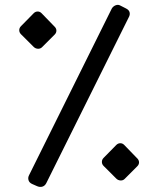

<svg xmlns="http://www.w3.org/2000/svg" viewBox="-20 -754 642 779"><path d="M130.6 1.4 110.9 -7.3Q98.9 -12.4 95.7 -23Q92.6 -33.5 98.1 -43.6L433.4 -719Q438.6 -728.3 449 -732.5Q459.4 -736.7 468.9 -731.1L490.9 -719.9Q503.4 -713.9 505.8 -704Q508.3 -694.1 502.4 -683.8L167.8 -10.9Q162.3 -0.2 152.4 3.1Q142.5 6.4 130.6 1.4ZM485.8 -28.1Q478.9 -21.2 468.9 -21.8Q458.9 -22.4 451.9 -29.3L400.5 -80.6Q393.4 -87.7 393.4 -97.1Q393.4 -106.5 400.5 -113.6L451.9 -165.9Q458.9 -172.8 468 -172.9Q477.1 -173 484 -165.9L534.7 -113.6Q543.8 -105.5 544.1 -96.1Q544.4 -86.7 537.2 -79.6ZM150.6 -562.5Q143.6 -555.6 133.6 -556.2Q123.6 -556.8 116.7 -563.7L65.3 -614.9Q58.1 -622.1 58.1 -631.5Q58.1 -640.9 65.3 -648L116.7 -700.3Q123.6 -707.2 132.7 -707.3Q141.8 -707.4 148.7 -700.3L199.4 -648Q208.6 -639.9 208.8 -630.5Q209.1 -621.1 202 -613.9Z"/></svg>

Font: Rubik Light
Style: Italic
Weight: 300
Italic angle: -12°
Designer: Hubert and Fischer
Foundry: Hubert and Fischer
Version: Version 2.300;gftools[0.9.30]